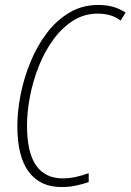

<svg xmlns="http://www.w3.org/2000/svg" viewBox="-20 -745 527 775"><path d="M228 10Q142 10 96 -51.5Q50 -113 50 -236Q50 -297 63.5 -364.5Q77 -432 103.5 -496Q130 -560 169 -611.5Q208 -663 260 -694Q312 -725 376 -725Q411 -725 438 -717Q465 -709 487 -694L467 -662Q431 -690 374 -690Q320 -690 275 -661.5Q230 -633 195 -585Q160 -537 136.5 -477.5Q113 -418 101 -356Q89 -294 89 -238Q89 -130 125.5 -77.5Q162 -25 233 -25Q259 -25 285 -30.5Q311 -36 338 -46V-10Q312 -1 285 4.5Q258 10 228 10Z"/></svg>

Font: Noto Sans Condensed ExtraLight
Style: Italic
Weight: 200
Width: 3
Italic angle: -12°
Designer: Monotype Design Team
Foundry: Monotype Imaging Inc.
Version: Version 2.013; ttfautohint (v1.8.4.7-5d5b)